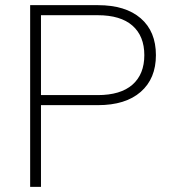

<svg xmlns="http://www.w3.org/2000/svg" viewBox="-20 -725 678 745"><path d="M97 0V-705H360Q467 -705 526 -654Q585 -603 585 -511Q585 -420 526 -368.5Q467 -317 360 -317H139V0ZM139 -356H359Q448 -356 494 -396.5Q540 -437 540 -511Q540 -585 494 -625.5Q448 -666 359 -666H139Z"/></svg>

Font: Mulish ExtraLight ExtraLight
Style: Regular
Weight: 250
Version: Version 3.603